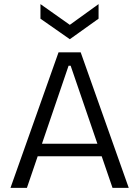

<svg xmlns="http://www.w3.org/2000/svg" viewBox="-20 -915 678 935"><path d="M31 0 265 -660H373L607 0H528L324 -595H314L111 0ZM135 -154V-215H511V-154ZM177 -895 320 -794 460 -895V-824L320 -724L177 -824Z"/></svg>

Font: Bricolage Grotesque 24pt Light
Style: Regular
Weight: 300
Designer: Mathieu Triay
Foundry: Atelier Triay
Version: Version 1.001;gftools[0.9.33.dev8+g029e19f]